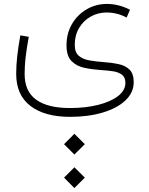

<svg xmlns="http://www.w3.org/2000/svg" viewBox="-20 -375 761 978"><path d="M306.2 359.4 358.9 306.6 412.1 359.4 358.9 412.1ZM306.2 529.8 358.9 477.1 412.1 529.8 358.9 583ZM642.1 -325.2 625 -285.6Q599.1 -299.3 574 -305.4Q548.8 -311.5 524.4 -311.5Q479 -311.5 441.9 -290.5Q404.8 -269.5 382.8 -232.4Q360.8 -195.3 360.8 -146.5Q360.8 -108.4 381.3 -90.8Q401.9 -73.2 435.3 -67.4Q468.8 -61.5 508.3 -58.6Q547.9 -56.2 582.8 -48.8Q617.7 -41.5 639.4 -20.8Q661.1 0 661.1 43.9Q661.1 96.7 618.9 136.5Q576.7 176.3 503.4 198.2Q430.2 220.2 336.9 220.2Q207.5 220.2 135 164.6Q62.5 108.9 62.5 1.5Q62.5 -41 67.4 -86.2Q72.3 -131.3 83.5 -194.8L126.5 -187.5Q114.7 -122.1 110.1 -80.3Q105.5 -38.6 105.5 2Q105.5 90.8 164.6 133.1Q223.6 175.3 335.4 175.3Q416 175.3 480 159.2Q543.9 143.1 581.3 114.3Q618.7 85.4 618.7 47.4Q618.7 18.6 601.1 5.4Q583.5 -7.8 555.4 -12Q527.3 -16.1 494.6 -18.1Q450.2 -21 409.9 -29.5Q369.6 -38.1 344.2 -64Q318.8 -89.8 318.8 -144Q318.8 -205.1 346.7 -252.7Q374.5 -300.3 421.4 -327.6Q468.3 -355 525.4 -355Q552.7 -355 582.5 -347.9Q612.3 -340.8 642.1 -325.2Z"/></svg>

Font: Estedad-FD ExtraLight
Style: Regular
Weight: 200
Designer: Amin Abedi
Version: Version 7.3